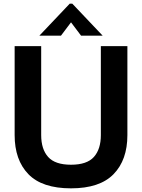

<svg xmlns="http://www.w3.org/2000/svg" viewBox="-20 -1015 777 1049"><path d="M60 -277V-763H205V-277Q205 -200 243 -157.5Q281 -115 368 -115Q455 -115 493 -157.5Q531 -200 531 -277V-763H676V-277Q676 -141 600.5 -63.5Q525 14 368 14Q210 14 135 -63.5Q60 -141 60 -277ZM313 -820H195L361 -995H375L541 -820H423L368 -893Z"/></svg>

Font: Open Sauce One
Style: Bold
Weight: 700
Designer: Alfredo Marco Pradil
Foundry: Creative Sauce Fz LLC
Version: Version 1.477